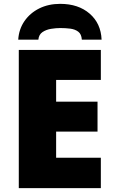

<svg xmlns="http://www.w3.org/2000/svg" viewBox="-20 -972 589 992"><path d="M501 0H77.1V-713.9H501V-559.1H270V-446.8H483.9V-292H270V-157.2H501ZM291 -952.1Q384.8 -952.1 443.1 -901.6Q501.5 -851.1 504.9 -767.1H402.8Q400.9 -795.9 384.3 -808.3Q367.7 -820.8 343 -824Q318.4 -827.1 291 -827.1Q269 -827.1 243.7 -823Q218.3 -818.8 199.5 -806.2Q180.7 -793.5 178.2 -767.1H74.2Q77.6 -821.3 106.4 -863Q135.3 -904.8 182.9 -928.5Q230.5 -952.1 291 -952.1Z"/></svg>

Font: Open Sans ExtraBold
Style: Regular
Weight: 800
Designer: Monotype Design Team
Foundry: Monotype Imaging Inc.
Version: Version 3.003; ttfautohint (v1.8.4)